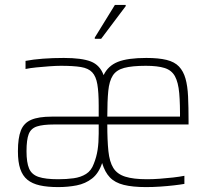

<svg xmlns="http://www.w3.org/2000/svg" viewBox="-20 -754 853 782"><path d="M217 8Q173 8 142 1Q111 -6 91.5 -22Q72 -38 62.5 -66Q53 -94 53 -138Q53 -192 65 -222.5Q77 -253 107 -266Q137 -279 191 -279Q223 -279 255 -279Q287 -279 318.5 -279Q350 -279 382 -279V-324Q382 -378 376.5 -410.5Q371 -443 355.5 -459.5Q340 -476 309.5 -481Q279 -486 228 -486Q208 -486 181 -484Q154 -482 128.5 -479.5Q103 -477 84 -473V-506Q115 -512 155 -515Q195 -518 240 -518Q313 -518 350 -503.5Q387 -489 402 -448Q420 -486 460 -502Q500 -518 576 -518Q626 -518 658.5 -510Q691 -502 709 -483Q727 -464 735.5 -434Q744 -404 746 -361Q748 -318 748 -260V-247H417Q417 -182 421.5 -138.5Q426 -95 441.5 -70Q457 -45 490 -34.5Q523 -24 579 -24Q603 -24 630.5 -26Q658 -28 684.5 -31Q711 -34 731 -38V-5Q714 -2 688 1Q662 4 632.5 6Q603 8 575 8Q520 8 484 -1Q448 -10 427.5 -31.5Q407 -53 396 -90Q382 -48 355 -27Q328 -6 292.5 1Q257 8 217 8ZM217 -24Q251 -24 280 -28Q309 -32 330.5 -45.5Q352 -59 362 -87Q373 -114 377.5 -143.5Q382 -173 382 -210V-247H200Q155 -247 130.5 -239Q106 -231 97 -208Q88 -185 88 -138Q88 -92 98.5 -67.5Q109 -43 137 -33.5Q165 -24 217 -24ZM713 -258Q714 -330 710 -374.5Q706 -419 692.5 -443.5Q679 -468 650.5 -477Q622 -486 574 -486Q518 -486 486 -477.5Q454 -469 439.5 -446.5Q425 -424 421 -383.5Q417 -343 417 -279H734ZM366 -596V-601L448 -734H492V-729L392 -596Z"/></svg>

Font: Saira SemiCondensed Thin
Style: Regular
Weight: 250
Width: 4
Designer: Hector Gatti with collaboration of the Omnibus-Type team
Foundry: Omnibus-Type
Version: Version 1.101